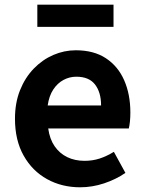

<svg xmlns="http://www.w3.org/2000/svg" viewBox="-20 -789 621 823"><path d="M323.4 13.8Q244.9 13.8 181.7 -21.2Q118.5 -56.1 81.4 -121.9Q44.2 -187.7 44.2 -279.9Q44.2 -348.1 65.8 -402.2Q87.4 -456.3 124.6 -494.8Q161.8 -533.2 208.5 -553.4Q255.3 -573.5 304.7 -573.5Q382.1 -573.5 434 -539.3Q485.9 -505.1 512.4 -444.7Q538.8 -384.4 538.8 -306.4Q538.8 -285.9 536.9 -267.6Q534.9 -249.4 532.1 -238.4H186.7Q192.9 -192.8 214.2 -162.1Q235.4 -131.4 268.1 -115.5Q300.8 -99.6 342.6 -99.6Q376.6 -99.6 407 -109.4Q437.3 -119.3 468.1 -138.2L517.6 -47.9Q476.7 -19.8 426 -3Q375.4 13.8 323.4 13.8ZM184.4 -336.9H413.3Q413.3 -393.2 387.4 -426.7Q361.6 -460.2 307.1 -460.2Q278 -460.2 252.2 -446.4Q226.4 -432.6 208.4 -405.4Q190.4 -378.2 184.4 -336.9ZM140 -673.7V-769.1H466.6V-673.7Z"/></svg>

Font: Noto Sans HK Thin
Style: Regular
Weight: 100
Designer: Ryoko NISHIZUKA 西塚涼子 (kana, bopomofo & ideographs); Paul D. Hunt (Latin, Greek & Cyrillic); Sandoll Communications 산돌커뮤니
Foundry: Adobe
Version: Version 2.004-H2;hotconv 1.0.118;makeotfexe 2.5.65603